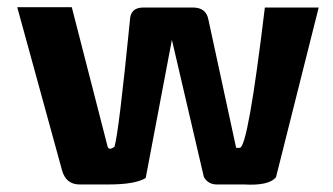

<svg xmlns="http://www.w3.org/2000/svg" viewBox="-20 -514 928 535"><path d="M280 -105Q284 -94 299 -105Q311 -145 342 -457Q343 -493 379 -493H518Q555 -493 561 -458L638 -102H648Q671 -102 718 -493H868Q814 -280 749 -20Q729 4 660 0H587Q560 1 548 -21L459 -403L386 -18Q357 0 282 0H202Q164 0 153 -39L28 -494H180Z"/></svg>

Font: Taylor Sans Bold LRS
Style: Bold
Weight: 700
Italic angle: -8°
Designer: Natanael Gama
Version: Version 1.001 September 8, 2015